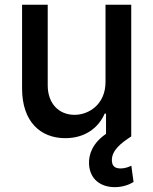

<svg xmlns="http://www.w3.org/2000/svg" viewBox="-20 -565 634 795"><path d="M416.9 -226.2C417.3 -133.5 348.4 -89.5 288.7 -89.5C223 -89.5 177.6 -137.1 177.6 -211.3V-545.5H71.4V-198.5C71.4 -63.2 145.6 7.1 250.4 7.1C332.4 7.1 388.1 -36.2 413.4 -94.5H419V-10.7C366.1 25.6 345.9 71.7 348.7 116.1C352.6 176.8 396 209.9 455.6 209.9C490.4 209.9 516.7 198.5 533 188.6L523.8 121.1C514.2 125.7 498.9 132.5 479.4 132.5C452.8 132.5 443.2 119.7 443.2 97.7C443.2 57.9 480.1 27.7 523.4 0V-545.5H416.9Z"/></svg>

Font: Margiela Sans Medium
Style: Regular
Weight: 500
Designer: Stefan Endress, Andreas Faust
Version: Version 1.100;FEAKit 1.0